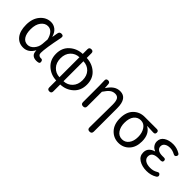

<svg xmlns="http://www.w3.org/2000/svg" viewBox="109 -1688 2880 2880"><g transform="rotate(45 1549.0 -247.5)"><path d="M470.7 -477.5 475.6 -503.9Q482.4 -543 523.4 -543Q572.3 -543 561.5 -491.2Q504.9 -215.8 504.9 -119.1Q504.9 -92.8 520 -78.1Q535.2 -63.5 558.6 -63.5H560.5Q595.7 -70.3 603.5 -33.2Q610.4 -1 585.9 6.8Q566.4 12.7 540 12.7Q489.3 12.7 460.4 -14.2Q431.6 -41 432.6 -96.7H428.7Q367.2 12.7 260.7 12.7Q165 12.7 107.9 -59.1Q50.8 -130.9 50.8 -261.7Q50.8 -395.5 120.6 -476.1Q190.4 -556.6 289.1 -556.6Q344.7 -556.6 389.6 -522Q434.6 -487.3 457 -414.1H460ZM427.7 -232.4Q431.6 -283.2 435.5 -335Q398.4 -480.5 298.8 -480.5Q236.3 -480.5 191.4 -422.4Q146.5 -364.3 146.5 -262.7Q146.5 -168 181.2 -115.7Q215.8 -63.5 279.3 -63.5Q334 -63.5 377.9 -113.8Q421.9 -164.1 427.7 -232.4Z M1046.9 -483.4V-59.6Q1128.9 -62.5 1184.1 -120.1Q1239.3 -177.7 1239.3 -272.5Q1239.3 -368.2 1186 -424.3Q1132.8 -480.5 1046.9 -483.4ZM961.9 -59.6V-483.4Q879.9 -480.5 825.7 -423.3Q771.5 -366.2 771.5 -272.5Q771.5 -177.7 825.7 -120.1Q879.9 -62.5 961.9 -59.6ZM961.9 157.2V9.8Q843.8 5.9 759.8 -70.3Q675.8 -146.5 675.8 -272.5Q675.8 -398.4 759.8 -473.6Q843.8 -548.8 961.9 -553.7V-653.3Q961.9 -695.3 1004.9 -695.3Q1046.9 -695.3 1046.9 -653.3V-553.7Q1168 -548.8 1250.5 -474.1Q1333 -399.4 1333 -272.5Q1333 -145.5 1249 -69.8Q1165 5.9 1046.9 9.8V157.2Q1046.9 199.2 1004.9 199.2Q961.9 199.2 961.9 157.2Z M1903.3 -343.8V153.3Q1903.3 199.2 1857.4 199.2Q1811.5 199.2 1812.5 152.3Q1817.4 -121.1 1817.4 -332Q1817.4 -409.2 1796.9 -442.9Q1776.4 -476.6 1728.5 -476.6Q1683.6 -476.6 1647.5 -450.2Q1611.3 -423.8 1566.4 -355.5V-44.9Q1566.4 0 1521.5 0Q1475.6 0 1475.6 -44.9V-393.6Q1475.6 -458 1472.7 -495.1Q1467.8 -543 1511.7 -543Q1550.8 -543 1553.7 -503.9L1558.6 -428.7H1561.5Q1604.5 -494.1 1650.9 -525.4Q1697.3 -556.6 1755.9 -556.6Q1903.3 -556.6 1903.3 -343.8Z M2286.1 -543H2543.9Q2583 -543 2583 -504.9Q2583 -464.8 2541 -467.8Q2472.7 -472.7 2412.1 -473.6V-469.7Q2519.5 -409.2 2519.5 -253.9Q2519.5 -130.9 2452.1 -59.1Q2384.8 12.7 2282.2 12.7Q2179.7 12.7 2108.9 -61.5Q2038.1 -135.7 2038.1 -264.6Q2038.1 -400.4 2109.9 -471.7Q2181.6 -543 2286.1 -543ZM2133.8 -264.6Q2133.8 -179.7 2173.3 -121.6Q2212.9 -63.5 2283.2 -63.5Q2348.6 -63.5 2389.6 -117.2Q2430.7 -170.9 2430.7 -260.7Q2430.7 -346.7 2391.1 -406.7Q2351.6 -466.8 2284.2 -466.8Q2216.8 -466.8 2175.3 -415Q2133.8 -363.3 2133.8 -264.6Z M2877.9 12.7Q2782.2 12.7 2714.8 -29.8Q2647.5 -72.3 2647.5 -150.4Q2647.5 -205.1 2679.2 -238.8Q2710.9 -272.5 2760.7 -285.2V-290Q2720.7 -304.7 2697.8 -337.9Q2674.8 -371.1 2674.8 -411.1Q2674.8 -481.4 2733.9 -519Q2793 -556.6 2881.8 -556.6Q2959 -556.6 3029.3 -514.6Q3057.6 -497.1 3041 -467.8Q3022.5 -436.5 2987.3 -457Q2937.5 -484.4 2884.8 -484.4Q2832 -484.4 2798.8 -461.9Q2765.6 -439.5 2765.6 -399.4Q2765.6 -360.4 2796.4 -337.9Q2827.1 -315.4 2890.6 -315.4Q2895.5 -315.4 2905.8 -315.9Q2916 -316.4 2919.9 -315.9Q2923.8 -315.4 2931.6 -314.9Q2939.5 -314.5 2942.9 -312Q2946.3 -309.6 2950.7 -306.2Q2955.1 -302.7 2956.5 -296.9Q2958 -291 2958 -283.2Q2958 -270.5 2954.1 -263.2Q2950.2 -255.9 2939.5 -252.9Q2928.7 -250 2921.9 -249Q2915 -248 2897.5 -249Q2879.9 -250 2874 -250Q2739.3 -250 2739.3 -157.2Q2739.3 -112.3 2778.3 -85.9Q2817.4 -59.6 2886.7 -59.6Q2950.2 -59.6 3000 -89.8Q3037.1 -115.2 3056.6 -83Q3074.2 -54.7 3043.9 -32.2Q2972.7 12.7 2877.9 12.7Z"/></g></svg>

Font: GenSenMaruGothic TW TTF Regular
Style: Regular
Weight: 400
Version: Version 1.301